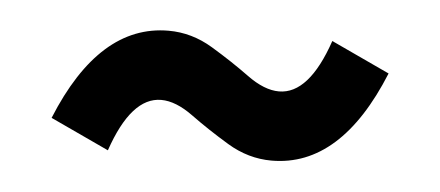

<svg xmlns="http://www.w3.org/2000/svg" viewBox="-29 -473 658 287"><g transform="rotate(5 300.0 -330.0)"><path d="M385 -240Q350 -240 318.5 -259Q287 -278 261 -297Q235 -316 213 -316Q168 -316 140 -234L52 -275Q111 -420 215 -420Q250 -420 281.5 -401Q313 -382 339 -363Q365 -344 387 -344Q432 -344 460 -426L548 -385Q489 -240 385 -240Z"/></g></svg>

Font: TypoPRO Source Code Pro
Style: Bold
Weight: 700
Monospace: yes
Designer: Paul D. Hunt, Teo Tuominen
Foundry: Adobe Systems Incorporated
Version: Version 2.010;PS 1.0;hotconv 1.0.84;makeotf.lib2.5.63406